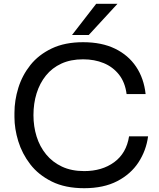

<svg xmlns="http://www.w3.org/2000/svg" viewBox="-20 -972 835 1010"><path d="M423 18Q323 18 252.5 -17Q182 -52 139 -108Q96 -164 76 -229.5Q56 -295 56 -356V-378Q56 -444 76.5 -510Q97 -576 140 -630Q183 -684 252 -717Q321 -750 417 -750Q515 -750 585 -716Q655 -682 696 -621Q737 -560 746 -477H646Q638 -539 606 -579.5Q574 -620 525.5 -640Q477 -660 417 -660Q352 -660 303 -637.5Q254 -615 221.5 -574.5Q189 -534 172.5 -481Q156 -428 156 -366Q156 -307 172.5 -254Q189 -201 222.5 -160Q256 -119 306 -95.5Q356 -72 423 -72Q517 -72 581 -119Q645 -166 659 -255H759Q749 -180 708.5 -118Q668 -56 596.5 -19Q525 18 423 18ZM359 -788 486 -952H598L447 -788Z"/></svg>

Font: SVN-Sora Variable
Style: Regular
Weight: 400
Designer: Jonathan Barnbrook, Julián Moncada
Foundry: Barnbrook Fonts
Version: Version 2.000 - Viet hoa boi STYLEno.1 Fonts